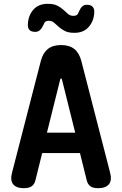

<svg xmlns="http://www.w3.org/2000/svg" viewBox="-20 -976 640 1006"><path d="M226 -281H374L305 -558Q303 -565 300 -565Q297 -565 295 -558ZM434 -33 399 -174H201L166 -33Q161 -11 146.5 -0.5Q132 10 105 10Q65 10 48.5 -11Q32 -32 44 -75L194 -657Q205 -699 231 -719.5Q257 -740 300 -740Q343 -740 369 -719.5Q395 -699 406 -657L556 -75Q568 -32 551 -11Q534 10 494 10Q467 10 453 -0.5Q439 -11 434 -33ZM209 -848Q199 -827 189 -818Q179 -809 165 -809Q144 -809 134.5 -819Q125 -829 126 -849Q128 -895 155 -925.5Q182 -956 230 -956Q262 -956 281 -946Q300 -936 313 -924Q326 -912 337 -902.5Q348 -893 365 -893Q371 -893 376 -894.5Q381 -896 384 -898.5Q387 -901 389 -904.5Q391 -908 392 -912Q401 -933 410.5 -942Q420 -951 434 -951Q455 -951 465 -941Q475 -931 474 -911Q472 -866 445 -835Q418 -804 370 -804Q338 -804 319 -814Q300 -824 287 -836Q274 -848 263 -857.5Q252 -867 235 -867Q229 -867 224.5 -865.5Q220 -864 217 -861.5Q214 -859 212 -855.5Q210 -852 209 -848Z"/></svg>

Font: Maple Mono NL
Style: Bold
Weight: 700
Monospace: yes
Designer: subframe7536
Version: Version 7.000